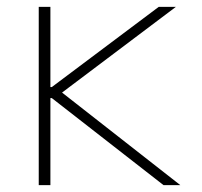

<svg xmlns="http://www.w3.org/2000/svg" viewBox="-20 -540 590 560"><path d="M93 0V-520H127V-286H131L443 -520H493L161 -270L506 0H457L131 -254H127V0Z"/></svg>

Font: M PLUS Code Latin SemiExpanded ExtraLight
Style: Regular
Weight: 250
Width: 6
Designer: Coji Morishita
Foundry: UNDERFOREST DESIGN
Version: Version 1.002; ttfautohint (v1.8.3)